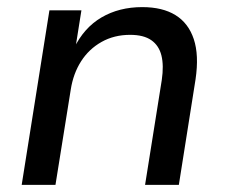

<svg xmlns="http://www.w3.org/2000/svg" viewBox="-20 -520 640 540"><path d="M41 0 119 -491H209L192 -384H188Q216 -442 265.5 -471Q315 -500 380 -500Q437 -500 473.5 -477.5Q510 -455 525 -410Q540 -365 530 -297L483 0H388L435 -295Q441 -336 434 -364Q427 -392 405.5 -407Q384 -422 346 -422Q301 -422 265.5 -402Q230 -382 208 -347.5Q186 -313 179 -268L136 0Z"/></svg>

Font: Nunito Sans 10pt Medium
Style: Italic
Weight: 500
Italic angle: -9°
Designer: Vernon Adams
Foundry: Vernon Adams
Version: Version 3.101;gftools[0.9.27]